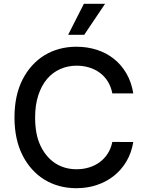

<svg xmlns="http://www.w3.org/2000/svg" viewBox="-20 -984 775 1014"><path d="M99.1 -563.9Q120.4 -605.8 149.9 -638.1Q179.3 -670.5 215.6 -692.5Q251.8 -714.5 294.2 -725.9Q336.6 -737.2 383.5 -737.2Q441.1 -737.2 491.7 -720.9Q542.3 -704.5 581.7 -673.1Q621.1 -641.7 647.7 -595.9Q674.4 -550.1 683.9 -490.8H573.2Q566.4 -526.3 549.4 -553.6Q532.3 -581 507.5 -599.4Q482.6 -617.9 451.2 -627.5Q419.7 -637.1 384.6 -637.1Q337.7 -637.1 297.6 -619.1Q257.5 -601.2 228.2 -566.6Q198.9 -532 182.2 -480.8Q165.5 -429.7 165.5 -363.6Q165.5 -318.5 172.4 -281.8Q179.3 -245 194.2 -213.8Q208.8 -183.2 228.5 -160.2Q248.2 -137.1 272.5 -121.4Q296.9 -105.8 324.9 -98Q353 -90.2 384.2 -90.2Q419 -90.2 450.1 -99.6Q481.2 -109 506.2 -127.3Q531.2 -145.6 548.7 -172.6Q566.1 -199.6 573.2 -234.4L683.9 -234Q674.7 -177.6 648.1 -132.3Q621.4 -87 581.7 -55.4Q541.9 -23.8 491.3 -6.9Q440.7 9.9 383.5 9.9Q336.3 9.9 294 -1.4Q251.8 -12.8 215.6 -34.8Q179.3 -56.8 149.9 -89.3Q120.4 -121.8 99.1 -163.7Q56.5 -247.5 56.5 -363.6Q56.5 -480.5 99.1 -563.9ZM339.8 -800.1 422.9 -963.8H534.8L424.7 -800.1Z"/></svg>

Font: Inter P Medium
Style: Regular
Weight: 500
Designer: Rasmus Andersson
Foundry: rsms
Version: Version 3.018;git-588b23468